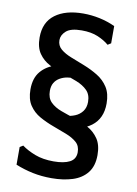

<svg xmlns="http://www.w3.org/2000/svg" viewBox="-90 -774 663 932"><g transform="rotate(10 241.5 -308.0)"><path d="M258 -397Q240 -399 220.5 -395.5Q201 -392 184.5 -382.5Q168 -373 158.5 -357Q149 -341 149 -317Q149 -282 169 -262Q189 -242 221.5 -230Q254 -218 290 -206.5Q326 -195 358 -177.5Q390 -160 410.5 -130Q431 -100 431 -50Q431 4 405 37Q379 70 333.5 84.5Q288 99 230 99Q181 99 137.5 90Q94 81 52 64V-23L68 -33Q95 -13 134 2Q173 17 226 17Q277 17 305.5 2Q334 -13 334 -47Q334 -78 314 -95.5Q294 -113 262 -125.5Q230 -138 194.5 -151Q159 -164 127 -182Q95 -200 75 -230Q55 -260 55 -308Q55 -364 83 -397Q111 -430 157.5 -443.5Q204 -457 258 -453ZM243 -211Q269 -213 291 -222Q313 -231 327 -249.5Q341 -268 341 -296Q341 -332 320.5 -352.5Q300 -373 267 -386Q234 -399 197.5 -410.5Q161 -422 128.5 -439Q96 -456 75.5 -485.5Q55 -515 55 -564Q55 -639 106 -677Q157 -715 244 -715Q285 -715 325 -706.5Q365 -698 402 -681V-596L386 -586Q364 -605 331 -619Q298 -633 251 -633Q197 -633 174.5 -613Q152 -593 152 -568Q152 -541 172 -524Q192 -507 224 -494.5Q256 -482 291.5 -468Q327 -454 359 -434.5Q391 -415 411 -384Q431 -353 431 -304Q431 -230 380.5 -192Q330 -154 243 -154Z"/></g></svg>

Font: AR One Sans Medium
Style: Regular
Weight: 500
Designer: Niteesh Yadav
Foundry: Niteesh Yadav
Version: Version 1.001;gftools[0.9.33]